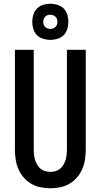

<svg xmlns="http://www.w3.org/2000/svg" viewBox="-20 -1002 540 1030"><path d="M250 8Q223 8 196.5 2.5Q170 -3 147 -16.5Q124 -30 106.5 -50.5Q89 -71 78.5 -95.5Q68 -120 64 -146.5Q60 -173 60 -200V-735H161V-200Q161 -186 162.5 -172Q164 -158 168 -144.5Q172 -131 179.5 -118.5Q187 -106 197.5 -97Q208 -88 222 -84Q236 -80 250 -80Q264 -80 278 -84Q292 -88 302.5 -97Q313 -106 320.5 -118.5Q328 -131 332 -144.5Q336 -158 337.5 -172Q339 -186 339 -200V-735H440V-200Q440 -173 436 -146.5Q432 -120 421.5 -95.5Q411 -71 393.5 -50.5Q376 -30 353 -16.5Q330 -3 303.5 2.5Q277 8 250 8ZM250 -788Q231 -788 211.5 -794Q192 -800 178.5 -813.5Q165 -827 159 -846.5Q153 -866 153 -885Q153 -904 159 -923.5Q165 -943 178.5 -956.5Q192 -970 211.5 -976Q231 -982 250 -982Q269 -982 288.5 -976Q308 -970 321.5 -956.5Q335 -943 341 -923.5Q347 -904 347 -885Q347 -866 341 -846.5Q335 -827 321.5 -813.5Q308 -800 288.5 -794Q269 -788 250 -788ZM250 -847Q258 -847 265 -849.5Q272 -852 277.5 -857.5Q283 -863 285.5 -870Q288 -877 288 -885Q288 -893 285.5 -900Q283 -907 277.5 -912.5Q272 -918 265 -920.5Q258 -923 250 -923Q242 -923 235 -920.5Q228 -918 222.5 -912.5Q217 -907 214.5 -900Q212 -893 212 -885Q212 -877 214.5 -870Q217 -863 222.5 -857.5Q228 -852 235 -849.5Q242 -847 250 -847Z"/></svg>

Font: Iosevka SS18 Semibold
Style: Regular
Weight: 600
Monospace: yes
Designer: Belleve Invis
Foundry: Belleve Invis
Version: Version 25.1.1; ttfautohint (v1.8.4)